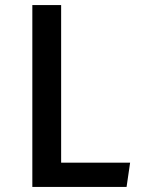

<svg xmlns="http://www.w3.org/2000/svg" viewBox="-20 -740 565 760"><path d="M108 0V-720H222V-96H495L481 0Z"/></svg>

Font: Convergence
Style: Regular
Weight: 400
Designer: Nicolas Silva and John Vargas
Foundry: Nicolas Silva and Jonh Vargas
Version: Version 1.002